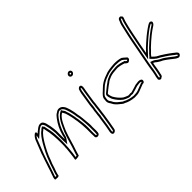

<svg xmlns="http://www.w3.org/2000/svg" viewBox="-33 -1265 1910 1910"><g transform="rotate(-45 922.0 -310.5)"><path d="M45 -18C44 -13 47 -8 53 -7C55 -7 60 -6 65 -7C71 -6 77 -6 83 -6C92 -7 98 -11 99 -15L100 -24C105 -51 116 -75 125 -101L138 -143C142 -154 146 -164 151 -174C172 -238 202 -293 232 -345C253 -379 279 -420 311 -441C315 -445 317 -448 320 -450C321 -449 322 -446 324 -444C327 -422 331 -409 336 -382C342 -349 345 -307 346 -272C346 -242 348 -212 346 -180C345 -170 343 -157 344 -147C339 -108 339 -82 332 -41L327 -12C326 -8 328 -6 331 -6C341 -2 377 -9 382 -13L383 -18C384 -21 385 -25 386 -29C389 -41 393 -53 397 -65C421 -130 440 -213 466 -280C489 -331 511 -388 549 -420C556 -426 559 -427 566 -431C571 -421 578 -414 582 -403C582 -400 584 -398 585 -395L592 -371C597 -352 604 -325 607 -304C609 -291 609 -279 613 -269C619 -230 623 -184 624 -142C624 -108 623 -72 625 -40C621 -19 642 -6 664 -17C684 -28 677 -49 680 -67C679 -85 679 -96 679 -115L680 -139C681 -156 678 -169 677 -187C673 -229 671 -270 662 -307C659 -338 652 -370 645 -396C636 -422 632 -444 614 -463C597 -484 561 -494 533 -470C512 -460 502 -445 488 -428C454 -383 427 -332 410 -268C406 -250 405 -237 398 -228C397 -261 398 -301 398 -341C396 -367 394 -393 389 -417C385 -437 381 -454 377 -468C370 -485 361 -508 336 -508C329 -509 321 -507 314 -505C297 -498 284 -488 270 -476C260 -470 254 -462 246 -455L247 -462C249 -471 243 -480 233 -480C215 -469 200 -452 189 -430C169 -383 152 -333 132 -286C131 -281 130 -276 128 -272C114 -236 103 -197 90 -160C89 -157 88 -153 86 -149C83 -139 80 -128 76 -117C70 -99 66 -85 59 -69C58 -66 57 -64 57 -62C53 -52 50 -44 48 -36ZM67 -27 68 -35C71 -44 72 -49 76 -58L77 -60V-61C79 -65 79 -66 79 -66C86 -84 89 -98 95 -114C99 -124 103 -136 106 -146C108 -151 110 -156 110 -158C123 -197 132 -233 146 -267C148 -270 151 -279 152 -283C173 -332 188 -380 207 -424C213 -435 220 -445 226 -451L218 -407L258 -441C270 -451 273 -456 278 -459L280 -460L281 -462C294 -473 306 -481 318 -486C325 -488 327 -488 329 -488H331H332C343 -488 349 -477 357 -459C361 -445 363 -429 368 -410C372 -388 374 -361 377 -337C377 -297 376 -258 377 -224L380 -172L413 -218C425 -235 426 -251 430 -266C447 -328 473 -376 504 -418C521 -438 525 -445 539 -452L542 -454L544 -456C559 -469 583 -466 597 -449L598 -448C612 -433 615 -414 625 -387C632 -361 640 -331 642 -302V-300L643 -299C652 -265 653 -224 657 -182C658 -161 659 -151 659 -137V-136V-112V-65C657 -48 657 -36 657 -34C655 -33 654 -33 652 -33C647 -33 644 -36 645 -40V-42V-45C642 -76 645 -111 645 -146C645 -189 639 -235 633 -275V-277L632 -279C629 -286 629 -296 627 -310C623 -333 617 -360 612 -379L603 -405L604 -406C603 -408 603 -407 602 -409L601 -411L602 -413C597 -428 588 -435 584 -442L576 -458L558 -448C553 -445 547 -442 538 -434C493 -396 471 -335 448 -285L447 -284C420 -215 402 -133 378 -69C374 -56 369 -44 366 -31V-30V-29V-27C360 -26 354 -25 349 -25L352 -41C360 -84 359 -111 364 -148V-150V-153C363 -159 365 -170 366 -182C368 -216 367 -246 367 -276C366 -312 364 -354 357 -389C352 -417 347 -429 344 -450V-455L341 -458C340 -459 340 -460 337 -464L328 -476L312 -467C305 -463 301 -457 299 -455C261 -429 236 -387 215 -353C185 -300 154 -244 131 -178C125 -165 123 -158 119 -146L105 -104C97 -81 86 -54 81 -26C77 -26 75 -27 72 -27H69Z M870 -649C867 -633 879 -619 896 -619C910 -619 925 -632 927 -646C930 -662 918 -676 902 -676C888 -676 872 -663 870 -649ZM837 -436C829 -388 821 -340 814 -292C812 -280 811 -268 810 -257L809 -242L804 -217C803 -201 801 -182 798 -166C798 -159 796 -151 796 -144L792 -121C787 -89 783 -57 778 -26L766 39C763 58 767 78 786 78C800 78 816 65 818 51L832 -26C838 -58 842 -90 847 -121L849 -138C850 -143 851 -149 851 -154C853 -166 855 -184 857 -197C858 -209 860 -221 861 -233C862 -241 863 -250 865 -260C865 -268 866 -277 867 -286C874 -331 880 -377 888 -422L893 -448C897 -470 896 -494 874 -494C866 -494 858 -489 854 -483C853 -482 851 -481 850 -480C845 -466 840 -451 837 -436ZM890 -649C890 -651 897 -656 899 -656C904 -656 908 -651 907 -646C906 -643 902 -639 900 -639C894 -639 889 -645 890 -649ZM857 -436C859 -447 862 -460 866 -469L868 -471L871 -474C872 -474 877 -472 873 -448L868 -422C860 -376 854 -331 847 -286V-285V-284C847 -277 846 -268 845 -259C843 -248 842 -239 841 -233V-232V-231C840 -221 838 -207 837 -196C834 -181 833 -164 831 -154V-152L830 -150C830 -148 830 -143 829 -138V-137L827 -120C821 -88 818 -58 812 -26L798 51C798 53 792 58 790 58C789 58 783 56 786 39L798 -26C803 -57 808 -90 812 -121L817 -145V-147C817 -152 818 -159 818 -167C821 -184 823 -202 824 -218L829 -243L831 -259C832 -271 832 -280 834 -292C842 -341 849 -388 857 -436Z M957 -223C951 -190 958 -176 972 -157C976 -148 982 -138 988 -129C1002 -109 1026 -89 1046 -74C1053 -68 1062 -60 1074 -58C1103 -41 1141 -31 1184 -27C1213 -27 1233 -28 1255 -36C1280 -45 1309 -57 1334 -66L1346 -67C1355 -69 1360 -77 1362 -87C1366 -108 1344 -116 1322 -116C1307 -116 1295 -111 1280 -111C1255 -102 1223 -94 1197 -86C1190 -86 1185 -87 1178 -88C1173 -87 1167 -86 1162 -86C1158 -86 1154 -86 1150 -87C1135 -92 1116 -101 1103 -108C1073 -131 1049 -160 1031 -193C1027 -207 1019 -223 1020 -240L1024 -246C1051 -267 1074 -288 1105 -308C1123 -325 1142 -332 1167 -342C1195 -352 1226 -353 1260 -356H1279C1299 -353 1318 -350 1336 -344C1342 -341 1348 -339 1354 -338C1355 -335 1357 -333 1360 -331C1364 -326 1376 -318 1386 -318C1391 -319 1395 -321 1399 -325C1408 -329 1415 -338 1416 -347C1418 -357 1412 -365 1405 -368C1395 -380 1381 -389 1368 -399C1342 -408 1311 -411 1276 -411C1226 -407 1180 -404 1141 -386C1105 -374 1076 -359 1046 -336C1033 -323 1016 -310 1003 -296C981 -276 957 -256 957 -223ZM977 -223 978 -225V-227C978 -249 992 -261 1016 -283L1017 -284C1028 -296 1045 -309 1058 -322C1087 -343 1111 -356 1145 -367L1146 -368H1147C1180 -383 1225 -387 1274 -391C1307 -391 1333 -388 1356 -381C1369 -371 1381 -363 1388 -354L1391 -351L1395 -349C1396 -349 1396 -347 1396 -347V-346V-345C1396 -344 1394 -343 1393 -343L1389 -341L1387 -339C1382 -341 1378 -344 1377 -345L1376 -347L1374 -348L1372 -350L1369 -356L1360 -358C1356 -359 1352 -359 1347 -362L1346 -363H1345C1325 -370 1305 -373 1285 -376H1283H1262H1261C1228 -373 1196 -373 1163 -361C1138 -351 1115 -342 1094 -323C1062 -302 1040 -281 1014 -261L1010 -258L1000 -244V-238C999 -214 1009 -196 1012 -185V-183L1013 -181C1032 -146 1057 -115 1089 -91H1090L1091 -90C1105 -82 1124 -74 1141 -68H1142C1149 -66 1155 -66 1159 -66C1165 -66 1171 -67 1175 -68C1182 -67 1186 -66 1194 -66H1197L1200 -67C1224 -74 1255 -82 1280 -91C1298 -92 1309 -96 1319 -96C1340 -96 1342 -88 1342 -87V-86H1332L1330 -85C1304 -76 1276 -64 1252 -55C1234 -49 1215 -47 1188 -47C1147 -51 1112 -61 1086 -76L1085 -77L1081 -78C1075 -79 1068 -84 1061 -90H1060V-91C1040 -105 1018 -124 1005 -142C999 -150 995 -159 991 -168L990 -169L989 -170C976 -188 972 -195 977 -223Z M1478 -21C1477 -13 1475 -5 1475 2L1474 5C1473 20 1496 38 1511 21C1523 19 1531 3 1531 -10C1532 -14 1533 -18 1534 -23L1537 -37C1539 -46 1541 -56 1543 -67L1547 -92C1549 -105 1551 -121 1556 -141C1574 -135 1582 -122 1600 -112C1612 -103 1628 -95 1642 -89C1676 -68 1706 -43 1737 -19C1750 -10 1779 16 1800 -10C1817 -30 1798 -48 1787 -55C1780 -62 1771 -66 1763 -74C1742 -89 1720 -107 1697 -121C1675 -137 1649 -151 1625 -164L1623 -166C1619 -168 1615 -172 1611 -175C1603 -183 1594 -190 1587 -198C1593 -203 1597 -212 1603 -218C1617 -231 1636 -250 1648 -264C1677 -293 1710 -320 1742 -347C1766 -367 1796 -387 1822 -404C1836 -413 1849 -439 1831 -448C1820 -459 1802 -448 1791 -442C1771 -430 1751 -415 1732 -401C1729 -399 1726 -397 1723 -394C1715 -388 1707 -382 1699 -375L1678 -357C1668 -348 1658 -339 1646 -329C1621 -308 1599 -285 1577 -261C1588 -325 1601 -393 1614 -455C1617 -474 1622 -492 1625 -509C1634 -549 1642 -591 1653 -627C1656 -646 1680 -679 1661 -689C1654 -706 1625 -701 1618 -682L1612 -666C1606 -654 1602 -642 1599 -631C1598 -624 1596 -615 1593 -605C1586 -576 1578 -540 1571 -509C1568 -494 1564 -478 1561 -461C1543 -370 1524 -267 1506 -172L1498 -126C1495 -111 1494 -98 1492 -85C1490 -72 1487 -61 1485 -50C1483 -40 1481 -30 1478 -21ZM1498 -20C1501 -31 1503 -39 1505 -50C1507 -60 1510 -71 1512 -85C1514 -99 1516 -112 1518 -126L1526 -172C1544 -267 1563 -370 1581 -461C1584 -477 1588 -493 1591 -508C1599 -540 1605 -575 1612 -603C1615 -614 1618 -623 1619 -630C1622 -640 1625 -650 1630 -660L1631 -661L1638 -678C1638 -678 1637 -678 1638 -679C1641 -681 1643 -679 1643 -679L1645 -674L1648 -672C1647 -665 1637 -647 1633 -628C1621 -589 1614 -549 1605 -510V-509C1602 -493 1597 -474 1594 -455C1581 -392 1568 -325 1557 -261L1546 -201L1591 -249C1613 -273 1634 -295 1658 -315C1670 -325 1680 -334 1690 -343L1711 -361C1718 -367 1726 -373 1734 -379L1736 -381L1739 -383L1740 -384L1741 -385L1742 -386C1761 -400 1781 -415 1799 -425C1808 -430 1813 -433 1815 -433L1817 -431L1820 -430C1819 -427 1814 -421 1813 -420C1787 -403 1757 -383 1731 -361C1699 -334 1665 -307 1635 -277L1634 -276C1622 -262 1604 -244 1591 -232V-231C1581 -221 1575 -212 1575 -212L1559 -198L1570 -184C1578 -174 1589 -167 1595 -160L1596 -159L1598 -158C1601 -156 1605 -153 1608 -150L1610 -148L1613 -146C1637 -133 1662 -119 1683 -104H1684C1705 -91 1728 -73 1748 -58C1759 -47 1767 -44 1771 -40L1772 -39L1774 -38C1787 -30 1786 -23 1785 -21L1783 -19C1780 -18 1763 -27 1751 -36C1720 -60 1690 -85 1655 -107H1654L1652 -108C1639 -114 1625 -121 1614 -129H1613L1612 -130C1598 -138 1590 -152 1565 -160L1542 -168L1536 -142C1531 -121 1529 -104 1527 -92L1523 -67L1517 -37L1514 -23C1514 -21 1512 -17 1511 -10L1510 -8V-7L1509 2L1502 3L1499 7C1497 6 1496 3 1495 2V1V-1C1495 -6 1497 -13 1498 -20Z"/></g></svg>

Font: Scribbler
Style: ClrIta
Weight: 400
Designer: Mew Too
Foundry: Cannot Into Space Fonts
Version: Version 1.001